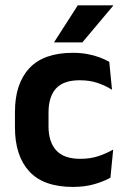

<svg xmlns="http://www.w3.org/2000/svg" viewBox="-20 -706 482 738"><path d="M260.5 12.5Q147 12.5 92.2 -47.5Q37.5 -107.5 37.5 -216V-276Q37.5 -384 92.5 -443.5Q147.5 -503 260.5 -503Q290 -503 315.8 -498.2Q341.5 -493.5 362.8 -485.5Q384 -477.5 400 -468.5L410.5 -361Q386 -376.5 355.8 -387Q325.5 -397.5 286 -397.5Q224 -397.5 195.2 -365.8Q166.5 -334 166.5 -273.5V-220.5Q166.5 -160.5 196.2 -128Q226 -95.5 288 -95.5Q327.5 -95.5 358 -105.8Q388.5 -116 415 -131L404.5 -23Q380 -9 343 1.8Q306 12.5 260.5 12.5ZM279 -685.5H415V-684L296.5 -543H188.5V-544.5Z"/></svg>

Font: Anek Latin SemiBold
Style: Regular
Weight: 600
Designer: Yesha Goshar
Foundry: Ek Type
Version: Version 1.003